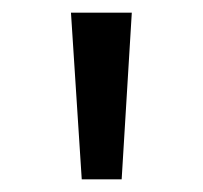

<svg xmlns="http://www.w3.org/2000/svg" viewBox="-20 -785 320 303"><path d="M172 -502H109L92 -765H188Z"/></svg>

Font: Application
Style: Regular
Weight: 400
Designer: Wei Huang
Foundry: Wei Huang
Version: Version 0.012